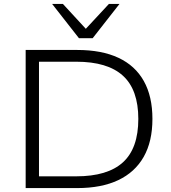

<svg xmlns="http://www.w3.org/2000/svg" viewBox="-20 -960 875 980"><path d="M111 0V-705H374Q499 -705 584.5 -665Q670 -625 714 -546.5Q758 -468 758 -353Q758 -238 713.5 -159.5Q669 -81 583.5 -40.5Q498 0 374 0ZM179 -60H369Q529 -60 607.5 -131.5Q686 -203 686 -353Q686 -502 607.5 -573.5Q529 -645 369 -645H179ZM383 -765 246 -940H301L418 -813L536 -940H590L453 -765Z"/></svg>

Font: Nunito Sans 10pt SemiExpanded Light
Style: Regular
Weight: 300
Width: 6
Designer: Vernon Adams
Foundry: Vernon Adams
Version: Version 3.101;gftools[0.9.27]